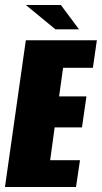

<svg xmlns="http://www.w3.org/2000/svg" viewBox="-30 -753 410 773"><path d="M-10 0 74 -591H360L344 -480H224L208 -365H318L300 -240H190L172 -108H292L276 0ZM193 -635 74 -733H215L288 -635Z"/></svg>

Font: Alumni Sans Thin Black
Style: Italic
Weight: 900
Italic angle: -8°
Version: Version 1.016